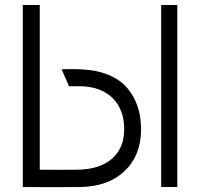

<svg xmlns="http://www.w3.org/2000/svg" viewBox="-20 -753 815 773"><path d="M140.1 -69.8Q214.8 -68.8 293 -69.8Q382.3 -71.3 431.2 -114.3Q480 -157.2 480 -232.9Q480 -311.5 434.1 -357.4Q388.2 -403.3 307.1 -405.8H257.8L228 -474.1Q265.1 -475.6 303.2 -474.1Q367.2 -471.7 415.3 -452.1Q463.4 -432.6 491.7 -399.4Q520 -366.2 533.9 -324.7Q547.9 -283.2 547.9 -232.9Q547.9 -127.4 481.7 -64.5Q415.5 -1.5 301.8 0Q185.5 1 71.8 0V-732.9H140.1ZM628.9 0V-732.9H693.8V0Z"/></svg>

Font: Kreadon
Style: Regular
Weight: 400
Designer: kohakuno
Foundry: StudioGnu
Version: Version 1.000;Glyphs 3.1.2 (3151)